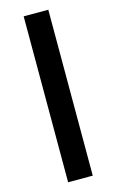

<svg xmlns="http://www.w3.org/2000/svg" viewBox="-135 -753 610 1006"><g transform="rotate(-15 170.0 -250.0)"><path d="M103.2 200V-700H236.8V200Z"/></g></svg>

Font: Golos Text
Style: Regular
Weight: 400
Designer: A.Korolkova, Vitaly Kuzmin
Foundry: ParaType Ltd
Version: Version 2.004